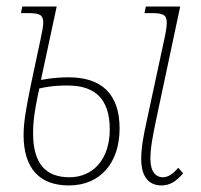

<svg xmlns="http://www.w3.org/2000/svg" viewBox="-20 -556 614 586"><path d="M473 10C499 10 518 -3 539 -27L524 -44C508 -25 493 -15 477 -15C457 -15 439 -30 439 -71C439 -106 447 -144 456 -188L530 -536H425L421 -516H441C476 -516 489 -512 489 -487C489 -475 486 -456 481 -434L428 -188C418 -142 411 -106 411 -71C411 -13 437 10 473 10ZM190 10C288 10 345 -61 345 -164C345 -269 290 -320 190 -320C172 -320 140 -319 105 -312L153 -536H48L44 -516H64C99 -516 112 -512 112 -487C112 -476 109 -461 105 -442L74 -296C60 -227 52 -184 52 -144C52 -43 100 10 190 10ZM192 -15C121 -15 81 -55 81 -149C81 -173 82 -205 100 -286C138 -295 170 -295 187 -295C270 -295 315 -254 315 -161C315 -71 265 -15 192 -15Z"/></svg>

Font: Noto Serif Condensed Thin
Style: Italic
Weight: 100
Width: 3
Italic angle: -12°
Designer: Monotype Design Team
Foundry: Monotype Imaging Inc.
Version: Version 2.013